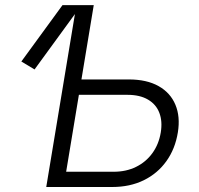

<svg xmlns="http://www.w3.org/2000/svg" viewBox="-20 -748 795 768"><path d="M118.2 -470.2 65.4 -502 230 -727.5H305.7ZM285.6 -430.2H495.6Q566.9 -430.2 614.3 -403.6Q661.6 -377 681.6 -329.1Q701.7 -281.2 691.4 -218.3Q680.7 -152.3 645.5 -103.3Q610.4 -54.2 555.2 -27.1Q500 0 428.7 0H165L285.6 -727.5H355L244.6 -61H434.6Q484.9 -61 524.4 -80.6Q564 -100.1 589.6 -135.5Q615.2 -170.9 623 -217.8Q630.4 -262.7 617.4 -296.6Q604.5 -330.6 572 -349.6Q539.6 -368.7 489.7 -368.7H275.9Z"/></svg>

Font: Inter Light
Style: Italic
Weight: 300
Italic angle: -9.3988°
Designer: Rasmus Andersson
Foundry: rsms
Version: Version 4.001;git-66647c0bb